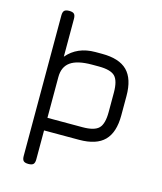

<svg xmlns="http://www.w3.org/2000/svg" viewBox="-127 -767 895 1059"><g transform="rotate(15 321.0 -237.0)"><path d="M100 164V-638Q100 -658 108 -666Q116 -674 136 -674Q156 -674 164 -666Q172 -658 172 -638V-422Q231 -492 334 -492H372Q470 -492 516 -446Q562 -400 562 -302V-191Q562 -94 516 -47.5Q470 -1 372 -1H172V164Q172 184 164 192Q156 200 136 200Q116 200 108 192Q100 184 100 164ZM172 -73H372Q440 -73 465 -98.5Q490 -124 490 -191V-302Q490 -370 465 -395Q440 -420 372 -420H334Q250 -420 211 -392Q172 -364 172 -306Z"/></g></svg>

Font: Jura SemiBold
Style: Regular
Weight: 600
Designer: Daniel Johnson, Alexei Vanyashin
Foundry: Daniel Johnson
Version: Version 5.103